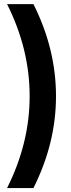

<svg xmlns="http://www.w3.org/2000/svg" viewBox="-20 -820 347 939"><path d="M143.6 99.6Q111.3 99.6 14.6 99.6Q125 -120.1 125 -349.6Q125 -580.1 14.6 -799.8Q57.6 -799.8 143.6 -799.8Q253.9 -580.1 253.9 -349.6Q253.9 -120.1 143.6 99.6Z"/></svg>

Font: LeFont
Style: Regular
Weight: 700
Designer: Leryon MEDIA
Version: Version 1.0